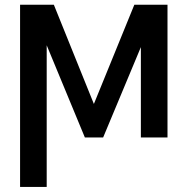

<svg xmlns="http://www.w3.org/2000/svg" viewBox="-20 -565 770 789"><path d="M201.3 -545.5H62.5V203.1H171.9V-378.9L328.8 0H403.8L558.9 -371.4V0H668.3V-545.5H532L365.8 -137.8Z"/></svg>

Font: Inter 465
Style: Regular
Weight: 400
Designer: Rasmus Andersson
Foundry: rsms
Version: Version 3.019;Glyphs 3.1.2 (3151)